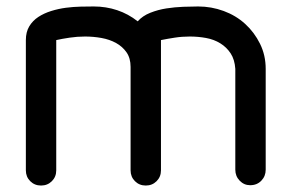

<svg xmlns="http://www.w3.org/2000/svg" viewBox="-20 -574 889 594"><path d="M154 -47Q154 -27 140.5 -13.5Q127 0 107 0Q87 0 73.5 -13.5Q60 -27 60 -47V-450Q60 -475 70.5 -492.5Q81 -510 98.5 -521.5Q116 -533 138.5 -540Q161 -547 184 -550Q207 -553 230 -553.5Q253 -554 270 -554Q308 -554 342.5 -542.5Q377 -531 406 -508Q421 -525 445 -534.5Q469 -544 495 -548Q521 -552 547 -553Q573 -554 593 -554Q634 -554 672 -540Q710 -526 738.5 -500Q767 -474 784.5 -438.5Q802 -403 802 -361V-49Q802 -29 788.5 -15Q775 -1 754 -1Q735 -1 721.5 -15Q708 -29 708 -49V-361Q706 -390 693.5 -409Q681 -428 661.5 -440Q642 -452 617.5 -456.5Q593 -461 567 -461Q543 -461 520.5 -457.5Q498 -454 478 -450V-47Q478 -27 464.5 -13.5Q451 0 431 0Q411 0 397.5 -13.5Q384 -27 384 -47V-367Q384 -394 371.5 -412Q359 -430 339 -441Q319 -452 294 -456.5Q269 -461 243 -461Q219 -461 195.5 -457.5Q172 -454 154 -450Z"/></svg>

Font: VDS
Style: Regular
Weight: 400
Designer: artmaker
Foundry: artmaker
Version: Version 1.000 2009 initial release